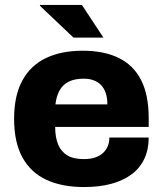

<svg xmlns="http://www.w3.org/2000/svg" viewBox="-20 -744 659 776"><path d="M320 12Q230 12 167 -17.5Q104 -47 70.5 -108Q37 -169 37 -264Q37 -357 70 -418Q103 -479 165 -509Q227 -539 314 -539Q400 -539 459.5 -510Q519 -481 550 -421Q581 -361 581 -266V-231H203Q203 -189 215 -160Q227 -131 252 -116Q277 -101 319 -101Q344 -101 363 -107Q382 -113 395 -124.5Q408 -136 415 -152Q422 -168 422 -188H581Q581 -140 563.5 -102.5Q546 -65 512 -39.5Q478 -14 429.5 -1Q381 12 320 12ZM204 -322H414Q414 -348 407.5 -367.5Q401 -387 388.5 -400Q376 -413 358.5 -419.5Q341 -426 318 -426Q282 -426 258 -414Q234 -402 221 -379Q208 -356 204 -322ZM398 -592H277L141 -721L142 -724H311Z"/></svg>

Font: Archivo SemiBold ExtraBold
Style: Regular
Weight: 800
Version: Version 2.001